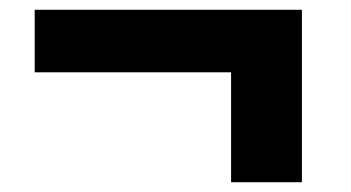

<svg xmlns="http://www.w3.org/2000/svg" viewBox="-20 -500 719 393"><path d="M51 -352V-480H598V-127H453V-352Z"/></svg>

Font: Mplus 1p ExtraBold
Style: Regular
Weight: 800
Version: Version 1.061